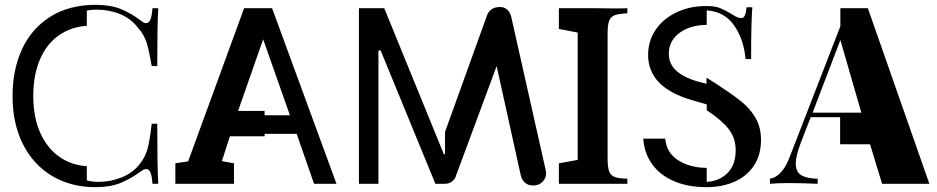

<svg xmlns="http://www.w3.org/2000/svg" viewBox="-20 -762 3886 796"><path d="M118 -364Q118 -275 147 -211Q176 -147 226 -112Q276 -77 340 -73V-14Q363 -8 389 -8Q437 -8 483 -26Q529 -44 557 -79Q581 -108 591 -143Q601 -178 609 -249H632Q632 -71 636 0H612Q610 -32 604 -46.5Q598 -61 587 -61Q577 -61 566 -53Q521 -20 478.5 -3Q436 14 376 14Q274 14 196 -32.5Q118 -79 75 -164.5Q32 -250 32 -364Q32 -473 71.5 -558.5Q111 -644 189 -693Q267 -742 377 -742Q438 -742 481 -724.5Q524 -707 566 -675Q577 -666 585 -666Q597 -666 603.5 -681Q610 -696 612 -728H636Q632 -660 632 -488H609Q597 -558 586.5 -589Q576 -620 552 -647Q523 -685 478 -703.5Q433 -722 380 -722Q357 -722 340 -718V-655Q276 -651 225.5 -616.5Q175 -582 146.5 -517.5Q118 -453 118 -364Z M707 -85 760 -93 992 -728H1108L1375 0H1282L1210 -207H1077V-197H933L900 -94L950 -85V0H707ZM1077 -302V-284H1182L1071 -599L967 -302Z M1558 -553H1549V0H1468V-728H1573L1820 -123H1825V-215L1999 -698Q2012 -733 2053 -733Q2071 -733 2083.5 -721.5Q2096 -710 2100 -690L2238 -76Q2244 -54 2244 -43Q2244 -23 2229 -8Q2214 7 2191 7Q2150 7 2139 -35L2039 -488L1871 -35Q1867 -19 1854 -9.5Q1841 0 1825 0H1785Z M2297 0V-85L2375 -99V-627L2297 -642V-728H2446L2534 -727Q2563 -727 2581 -728V-707Q2544 -705 2527.5 -698.5Q2511 -692 2505 -674.5Q2499 -657 2499 -619V-109Q2499 -70 2505 -52.5Q2511 -35 2528 -28.5Q2545 -22 2581 -21V0H2446Z M2753 -538Q2752 -453 2892 -419L2909 -415V-440L2952 -413Q3016 -371 3053 -341.5Q3090 -312 3112.5 -273Q3135 -234 3135 -182Q3135 -119 3105 -74.5Q3075 -30 3023.5 -8Q2972 14 2909 14Q2832 14 2774 -11Q2716 -36 2683.5 -81.5Q2651 -127 2647 -187H2738Q2743 -129 2791 -98Q2839 -67 2908 -66H2910V-8Q2962 -11 2996 -44.5Q3030 -78 3030 -140Q3030 -190 3000.5 -227.5Q2971 -265 2910 -305V-329L2852 -346Q2667 -398 2667 -534Q2667 -593 2698.5 -639Q2730 -685 2785 -711Q2840 -737 2908 -737Q2945 -737 2966.5 -728Q2988 -719 3018 -701Q3038 -687 3053 -687Q3063 -687 3068 -698Q3073 -709 3075 -732H3099Q3094 -670 3094 -517H3071Q3064 -598 3024 -656Q2984 -714 2910 -719V-659Q2839 -658 2795.5 -624.5Q2752 -591 2753 -538Z M3349 -295H3551L3464 -596ZM3172 -21Q3224 -30 3255 -114L3464 -653V-728H3578L3833 0H3637L3587 -164H3463V-276H3341L3301 -173Q3279 -115 3279 -84Q3279 -50 3301.5 -36Q3324 -22 3370 -21V0Q3309 -3 3249 -3Q3204 -3 3172 0Z"/></svg>

Font: Hjärnsläpp Display
Style: Regular
Weight: 400
Designer: Baptiste Guesnon
Foundry: Bloom Type
Version: Version 1.000